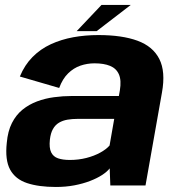

<svg xmlns="http://www.w3.org/2000/svg" viewBox="-20 -738 706 764"><path d="M202.5 6Q241.5 6 275.8 -0.5Q310 -7 338 -17.8Q366 -28.5 386 -41.5Q406 -54.5 416.5 -68L419 0H559L624.5 -370Q639.5 -453 614 -503.2Q588.5 -553.5 527 -576Q465.5 -598.5 371.5 -598.5Q319.5 -598.5 271.5 -589.8Q223.5 -581 182.2 -562Q141 -543 109.5 -511.2Q78 -479.5 59 -433.5L215.5 -388Q229 -424.5 251 -446Q273 -467.5 300 -476.8Q327 -486 356 -486Q393.5 -486 418.2 -475.8Q443 -465.5 453.2 -442Q463.5 -418.5 457 -378.5L453 -356H265.5Q230.5 -356 195 -351.2Q159.5 -346.5 127.5 -334.5Q95.5 -322.5 69.8 -301.8Q44 -281 27.5 -248.5Q11 -216 7 -170Q-0.5 -101.5 20.2 -63.2Q41 -25 87.5 -9.5Q134 6 202.5 6ZM258 -101.5Q230 -101.5 211 -108Q192 -114.5 183.5 -132Q175 -149.5 178.5 -182.5Q181.5 -208.5 190.8 -224.8Q200 -241 214.8 -249.8Q229.5 -258.5 248.5 -261.8Q267.5 -265 289.5 -265H434.5L416 -159Q403 -144 379 -130.8Q355 -117.5 323.8 -109.5Q292.5 -101.5 258 -101.5ZM285 -614H364.5L500.5 -718.5H384Z"/></svg>

Font: Anybody
Style: Bold Italic
Weight: 700
Italic angle: -10°
Designer: Tyler Finck
Foundry: Etcetera Type Company
Version: Version 1.113;gftools[0.9.25]